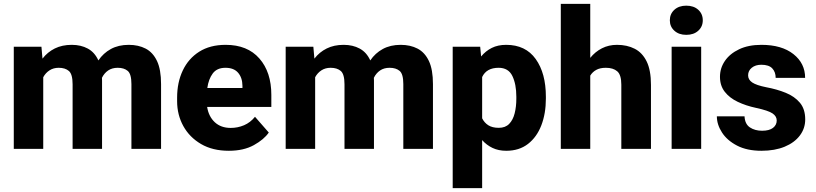

<svg xmlns="http://www.w3.org/2000/svg" viewBox="-20 -770 4218 993"><path d="M283.7 -419.4Q256.3 -419.4 236.1 -406.2Q215.8 -393.1 203.6 -370.6V0H51.3V-528.3H194.3L199.7 -466.8Q225.6 -500.5 263.4 -519.3Q301.3 -538.1 351.1 -538.1Q398.4 -538.1 434.1 -518.8Q469.7 -499.5 488.8 -457.5Q514.2 -495.1 553.5 -516.6Q592.8 -538.1 646 -538.1Q695.8 -538.1 733.4 -518.6Q771 -499 792 -454.6Q813 -410.2 813 -335V0H659.7V-335Q659.7 -387.2 640.6 -403.3Q621.6 -419.4 588.9 -419.4Q559.6 -419.4 539.3 -405.5Q519 -391.6 507.3 -367.7Q507.8 -360.4 507.8 -352.5V0H355.5V-334Q355.5 -386.2 336.4 -402.8Q317.4 -419.4 283.7 -419.4Z M1163.6 9.8Q1079.6 9.8 1019.8 -25.1Q960 -60.1 928 -118.2Q896 -176.3 896 -246.6V-265.1Q896 -343.8 925.3 -405.5Q954.6 -467.3 1010.5 -502.7Q1066.4 -538.1 1147 -538.1Q1259.8 -538.1 1321.5 -467.5Q1383.3 -397 1383.3 -279.3V-216.8H1051.3Q1059.1 -167.5 1090.8 -137.9Q1122.6 -108.4 1173.3 -108.4Q1209.5 -108.4 1242.2 -122.3Q1274.9 -136.2 1298.8 -166L1370.1 -84.5Q1345.7 -48.8 1293 -19.5Q1240.2 9.8 1163.6 9.8ZM1146 -419.4Q1102.1 -419.4 1080.3 -390.1Q1058.6 -360.8 1052.2 -314.9H1233.9V-326.7Q1233.4 -368.2 1211.4 -393.8Q1189.5 -419.4 1146 -419.4Z M1689.9 -419.4Q1662.6 -419.4 1642.3 -406.2Q1622.1 -393.1 1609.9 -370.6V0H1457.5V-528.3H1600.6L1606 -466.8Q1631.8 -500.5 1669.7 -519.3Q1707.5 -538.1 1757.3 -538.1Q1804.7 -538.1 1840.3 -518.8Q1876 -499.5 1895 -457.5Q1920.4 -495.1 1959.7 -516.6Q1999 -538.1 2052.2 -538.1Q2102.1 -538.1 2139.6 -518.6Q2177.2 -499 2198.2 -454.6Q2219.2 -410.2 2219.2 -335V0H2065.9V-335Q2065.9 -387.2 2046.9 -403.3Q2027.8 -419.4 1995.1 -419.4Q1965.8 -419.4 1945.6 -405.5Q1925.3 -391.6 1913.6 -367.7Q1914.1 -360.4 1914.1 -352.5V0H1761.7V-334Q1761.7 -386.2 1742.7 -402.8Q1723.6 -419.4 1689.9 -419.4Z M2803.2 -270V-259.8Q2803.2 -183.1 2779.8 -122.1Q2756.3 -61 2710.7 -25.6Q2665 9.8 2598.1 9.8Q2558.1 9.8 2527.3 -4.9Q2496.6 -19.5 2473.6 -45.4V203.1H2321.3V-528.3H2463.4L2468.3 -478Q2491.7 -506.3 2523.4 -522.2Q2555.2 -538.1 2597.7 -538.1Q2698.2 -538.1 2750.7 -464.6Q2803.2 -391.1 2803.2 -270ZM2650.4 -259.8V-270Q2650.4 -334.5 2629.9 -377Q2609.4 -419.4 2558.6 -419.4Q2496.1 -419.4 2473.6 -371.6V-158.2Q2484.9 -135.3 2505.6 -122.1Q2526.4 -108.9 2559.6 -108.9Q2593.8 -108.9 2613.5 -129.4Q2633.3 -149.9 2641.8 -184.1Q2650.4 -218.3 2650.4 -259.8Z M3032.7 -750V-470.7Q3058.1 -502.4 3093.3 -520.3Q3128.4 -538.1 3170.9 -538.1Q3223.1 -538.1 3262.7 -517.8Q3302.2 -497.6 3324.5 -452.1Q3346.7 -406.7 3346.7 -331.1V0H3193.4V-332Q3193.4 -382.8 3172.4 -401.1Q3151.4 -419.4 3113.3 -419.4Q3083 -419.4 3063.5 -408.4Q3043.9 -397.5 3032.7 -378.9V0H2880.4V-750Z M3444.3 -665Q3444.3 -698.2 3467.8 -719.5Q3491.2 -740.7 3529.3 -740.7Q3567.9 -740.7 3591.3 -719.5Q3614.7 -698.2 3614.7 -665Q3614.7 -632.3 3591.3 -611.1Q3567.9 -589.8 3529.3 -589.8Q3491.2 -589.8 3467.8 -611.1Q3444.3 -632.3 3444.3 -665ZM3606.4 -528.3V0H3453.6V-528.3Z M3997.1 -147Q3997.1 -168.5 3975.6 -183.3Q3954.1 -198.2 3890.6 -211.9Q3837.9 -223.1 3795.4 -243.4Q3752.9 -263.7 3728.3 -295.4Q3703.6 -327.1 3703.6 -373Q3703.6 -417.5 3729 -454.8Q3754.4 -492.2 3802.5 -515.1Q3850.6 -538.1 3918 -538.1Q4022.9 -538.1 4083.5 -490.2Q4144 -442.4 4144 -367.2H3991.7Q3991.7 -397.5 3974.1 -416.3Q3956.5 -435.1 3917.5 -435.1Q3887.2 -435.1 3868.2 -419.7Q3849.1 -404.3 3849.1 -380.4Q3849.1 -357.9 3870.4 -343.5Q3891.6 -329.1 3942.9 -318.8Q3998 -308.6 4043.7 -290Q4089.4 -271.5 4116.9 -238.8Q4144.5 -206.1 4144.5 -152.3Q4144.5 -106 4116.7 -69.1Q4088.9 -32.2 4038.1 -11.2Q3987.3 9.8 3918 9.8Q3843.3 9.8 3791.7 -17.1Q3740.2 -43.9 3713.9 -85Q3687.5 -126 3687.5 -168.5H3830.6Q3832.5 -128.4 3858.4 -111.1Q3884.3 -93.8 3921.4 -93.8Q3958.5 -93.8 3977.8 -108.6Q3997.1 -123.5 3997.1 -147Z"/></svg>

Font: Vazirmatn UI FD ExtraBold
Style: Regular
Weight: 800
Designer: Saber Rastikerdar
Foundry: Saber Rastikerdar
Version: Version 33.003